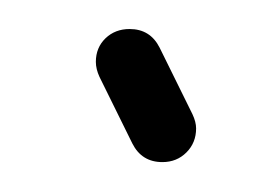

<svg xmlns="http://www.w3.org/2000/svg" viewBox="-20 -656 176 131"><path d="M45.4 -613.8Q45.4 -623.5 52 -629.9Q58.6 -636.2 68.4 -636.2Q82.5 -636.2 88.9 -623.5L111.3 -578.1Q113.8 -572.8 113.8 -568.4Q113.8 -558.6 107.2 -552Q100.6 -545.4 90.8 -545.4Q76.7 -545.4 70.3 -558.1L47.9 -603.5Q45.4 -608.9 45.4 -613.8Z"/></svg>

Font: OpenGost Type A TT
Style: Regular
Weight: 400
Version: Version 0.3